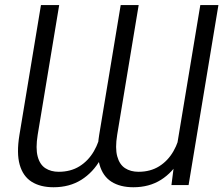

<svg xmlns="http://www.w3.org/2000/svg" viewBox="-20 -748 903 776"><path d="M686.5 -106.4 789.6 -727.5H862.8L742.2 0H672.9ZM710.9 -223.6 747.1 -224.1Q736.8 -156.7 707.5 -104Q678.2 -51.3 630.6 -21.2Q583 8.8 519 8.8Q465.8 8.8 430.7 -13.4Q395.5 -35.6 382.3 -82.5Q369.1 -129.4 380.9 -203.1L467.8 -727.5H540.5L453.6 -203.1Q444.8 -148.9 453.9 -116Q462.9 -83 485.4 -68.4Q507.8 -53.7 540 -53.7Q587.9 -53.7 623.3 -75.9Q658.7 -98.1 680.9 -136.7Q703.1 -175.3 710.9 -223.6ZM390.1 -223.6 425.8 -224.1Q416 -156.7 386.2 -104Q356.4 -51.3 308.6 -21.2Q260.7 8.8 196.3 8.8Q143.1 8.8 107.9 -13.4Q72.8 -35.6 59.6 -82.3Q46.4 -128.9 58.6 -203.1L145.5 -727.5H219.2L132.3 -203.1Q123.5 -148.4 132.3 -115.5Q141.1 -82.5 163.6 -68.1Q186 -53.7 217.3 -53.7Q265.6 -53.7 301.3 -75.9Q336.9 -98.1 359.4 -136.7Q381.8 -175.3 390.1 -223.6Z"/></svg>

Font: Inter 24pt Light
Style: Italic
Weight: 300
Italic angle: -9.3988°
Designer: Rasmus Andersson
Foundry: rsms
Version: Version 4.001;git-66647c0bb